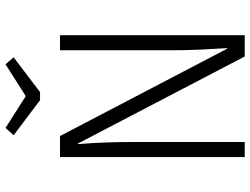

<svg xmlns="http://www.w3.org/2000/svg" viewBox="-128 -800 927 712"><g transform="rotate(-90 336.0 -443.5)"><path d="M506 -685H562V0H483L160 -619H158Q162 -573 164 -520Q166 -467 166 -404V0H110V-685H188L512 -65H514Q511 -110 508.5 -163.5Q506 -217 506 -280ZM336 -812 454 -887 480 -857 351 -759H321L191 -857L218 -887Z"/></g></svg>

Font: Jldddboxgfspflltxgxzjzlszac
Style: Regular
Weight: 300
Designer: Carrois Corporate & Edenspiekermann
Foundry: Carrois Corporate GbR & Edenspiekermann AG
Version: Version 2.001